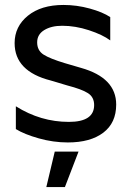

<svg xmlns="http://www.w3.org/2000/svg" viewBox="-20 -561 523 775"><path d="M307 -287Q449 -247 449 -139Q449 -65 397 -25.5Q345 14 254 14Q195 14 136.5 -2.5Q78 -19 44 -40V-132Q144 -69 258 -69Q360 -69 360 -137Q360 -169 335 -185Q310 -201 252 -216L185 -236Q39 -273 39 -387Q39 -454 92.5 -497.5Q146 -541 236 -541Q290 -541 342.5 -526.5Q395 -512 425 -492V-398Q394 -421 339 -439Q284 -457 231 -457Q187 -457 158.5 -439.5Q130 -422 130 -390Q130 -357 156 -340.5Q182 -324 242 -306ZM297 51 242 194H167L201 51Z"/></svg>

Font: Roundo Medium
Style: Regular
Weight: 500
Designer: Namrata Goyal (Gurmukhi), Shiva Nallaperumal (Latin)
Foundry: Indian Type Foundry
Version: Version 1.000;PS 1.0;hotconv 1.0.88;makeotf.lib2.5.647800